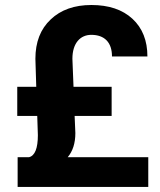

<svg xmlns="http://www.w3.org/2000/svg" viewBox="-20 -740 634 760"><path d="M421.9 -281.2V-396.5H271L266.6 -507.3C266.6 -569.8 298.3 -602.1 341.3 -602.1C394 -602.1 423.3 -571.8 423.3 -516.6H563.5C563.5 -579.1 543.9 -628.9 504.4 -665.5C464.8 -702.1 410.6 -720.2 341.8 -720.2C274.4 -720.2 220.7 -701.2 180.7 -663.1C140.1 -625 120.1 -573.2 120.1 -507.3L123.5 -396.5H48.3V-281.2H127.4L129.9 -205.1C129.9 -152.8 118.2 -123.5 94.7 -117.7H49.8V0H566.9V-117.7H248C268.1 -141.6 278.3 -173.3 278.3 -213.4L275.4 -281.2Z"/></svg>

Font: Roboto
Style: Bold
Weight: 700
Designer: Google
Version: Version 2.137; 2017